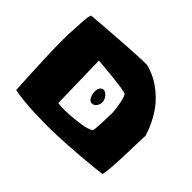

<svg xmlns="http://www.w3.org/2000/svg" viewBox="-184 -985 1182 1182"><g transform="rotate(-45 407.0 -394.0)"><path d="M573.7 -535.6 212.4 -527.3Q203.6 -480.5 214.8 -375.2Q226.1 -270 249 -257.3Q257.3 -254.4 318.6 -251.7Q379.9 -249 404.8 -249Q428.2 -249 476.8 -258.1Q525.4 -267.1 538.1 -276.9Q545.9 -279.8 554.7 -344.5Q563.5 -409.2 568.4 -472.7ZM764.2 -307.6Q763.2 -303.2 761.5 -295.2Q759.8 -287.1 750.5 -263.2Q741.2 -239.3 728.5 -215.8Q715.8 -192.4 690.7 -161.1Q665.5 -129.9 634.5 -103Q603.5 -76.2 555.4 -49.6Q507.3 -22.9 450.2 -5.4L382.8 -7.8Q379.4 -7.8 373.5 -8.1Q367.7 -8.3 349.1 -8.8Q330.6 -9.3 312.5 -9.8Q294.4 -10.3 269.8 -11.2Q245.1 -12.2 223.4 -13.2Q201.7 -14.2 179 -15.6Q156.2 -17.1 139.6 -18.8Q123 -20.5 110.8 -22.7Q98.6 -24.9 95.2 -27.3Q92.8 -46.9 88.9 -80.8Q85 -114.7 77.1 -211.4Q69.3 -308.1 65.9 -395.8Q62.5 -483.4 66.7 -588.9Q70.8 -694.3 85.4 -767.1Q102.1 -768.1 129.9 -769.8Q157.7 -771.5 233.6 -775.1Q309.6 -778.8 373.3 -781Q437 -783.2 503.7 -783.4Q570.3 -783.7 601.6 -779.8Q735.4 -774.9 735.8 -763.7Q739.7 -720.2 745.1 -653.8Q750.5 -587.4 758.3 -462.6Q766.1 -337.9 764.2 -307.6ZM467.8 -388.2Q467.8 -393.6 465.8 -396.5Q456.1 -419.4 421.9 -419.4Q399.4 -419.4 377.9 -409.2Q356.4 -398.9 356.4 -379.9Q356.4 -361.8 372.8 -350.1Q389.2 -338.4 407.7 -338.4Q427.2 -338.4 447.5 -354.2Q467.8 -370.1 467.8 -388.2Z"/></g></svg>

Font: Noot
Style: Regular
Weight: 400
Designer: Amos Jerbi
Foundry: Amos Jerbi
Version: Version 1.000;PS 001.001;hotconv 1.0.56